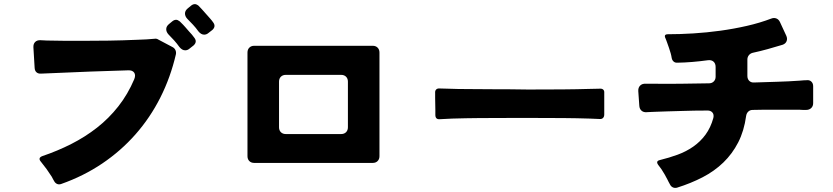

<svg xmlns="http://www.w3.org/2000/svg" viewBox="-20 -880 4040 931"><path d="M942 -728Q930 -745 916 -760Q902 -775 888 -789Q877 -801 877 -814.5Q877 -828 890 -839L907 -853Q916 -860 925 -860Q933 -860 943 -852Q947 -848 950.5 -844Q954 -840 959 -835L999 -790Q1003 -785 1007 -780.5Q1011 -776 1014 -771Q1028 -752 1010 -735L992 -721Q982 -712 970 -712Q955 -712 942 -728ZM850 -652Q838 -669 824.5 -684Q811 -699 797 -713Q786 -725 786 -738.5Q786 -752 799 -763L816 -777Q825 -784 834 -784Q842 -784 852 -776L868 -760Q870 -757 873 -754.5Q876 -752 878 -749L898 -726Q911 -713 923 -696Q937 -677 919 -660L900 -645Q890 -636 878 -636Q863 -636 850 -652ZM243 -1Q240 -6 237 -11.5Q234 -17 231 -23Q219 -42 206 -60Q193 -78 179 -95Q162 -114 185 -123Q259 -148 326 -182Q393 -216 450.5 -261Q508 -306 554 -364.5Q600 -423 631 -496Q639 -516 630.5 -528Q622 -540 601 -539Q587 -538 571.5 -538Q556 -538 540 -537L419 -533L179 -523Q166 -522 157.5 -529Q149 -536 148 -550L142 -650Q141 -667 150.5 -676.5Q160 -686 177 -685Q191 -684 207 -683.5Q223 -683 240 -683Q271 -682 304 -682Q337 -682 372 -682Q440 -682 507 -683Q574 -684 642 -687Q668 -688 690 -689Q712 -690 729 -692Q739 -694 748 -688L816 -652Q826 -647 830.5 -637.5Q835 -628 833 -617Q807 -505 757.5 -407Q708 -309 637 -228.5Q566 -148 475.5 -87Q385 -26 277 12Q266 16 257 12Q248 8 243 -1Z M1180 -123V-625Q1180 -640 1189 -649Q1198 -658 1213 -658H1787Q1802 -658 1811 -649Q1820 -640 1820 -625V-123Q1820 -108 1811 -99Q1802 -90 1787 -90H1213Q1198 -90 1189 -99Q1180 -108 1180 -123ZM1366 -230H1634Q1649 -230 1658 -239Q1667 -248 1667 -263V-484Q1667 -499 1658 -508Q1649 -517 1634 -517H1366Q1351 -517 1342 -508Q1333 -499 1333 -484V-263Q1333 -248 1342 -239Q1351 -230 1366 -230Z M2091 -323V-347L2090 -405V-429Q2089 -440 2095 -446Q2101 -452 2112 -451L2150 -450Q2173 -449 2202 -448.5Q2231 -448 2265 -448L2413 -447H2453L2532 -446H2572Q2640 -446 2707.5 -446.5Q2775 -447 2843 -449Q2857 -449 2868 -449.5Q2879 -450 2888 -450Q2899 -451 2905 -445.5Q2911 -440 2910 -429V-325Q2910 -314 2904 -308Q2898 -302 2887 -303L2839 -305Q2776 -307 2713 -307.5Q2650 -308 2587 -308H2438Q2372 -308 2305.5 -307.5Q2239 -307 2173 -305Q2139 -304 2113 -302Q2091 -300 2091 -323Z M3228 13Q3225 8 3222 2Q3219 -4 3216 -10Q3204 -34 3187 -60Q3183 -65 3179.5 -70Q3176 -75 3172 -80Q3158 -99 3180 -104Q3225 -115 3266 -130Q3307 -145 3341.5 -169Q3376 -193 3401 -227Q3426 -261 3439 -308Q3443 -325 3434 -335Q3425 -345 3408 -344Q3376 -344 3346.5 -343.5Q3317 -343 3288 -342Q3250 -341 3218 -340Q3186 -339 3159 -338Q3146 -337 3135 -337Q3124 -337 3115 -336Q3100 -335 3090.5 -343.5Q3081 -352 3080 -367L3075 -438Q3074 -455 3084 -465Q3094 -475 3111 -474H3149Q3205 -473 3284 -474L3418 -476Q3432 -476 3441 -485Q3450 -494 3450 -508V-555Q3450 -572 3440 -581Q3430 -590 3413 -588Q3333 -577 3265 -576Q3254 -575 3246.5 -581.5Q3239 -588 3237 -599Q3236 -604 3235 -610Q3234 -616 3232 -622Q3228 -635 3224 -647.5Q3220 -660 3215 -673Q3213 -679 3211 -684Q3209 -689 3207 -694Q3197 -714 3219 -714Q3277 -714 3342 -718Q3407 -722 3472.5 -731Q3538 -740 3601.5 -754.5Q3665 -769 3720 -790Q3733 -795 3744.5 -790.5Q3756 -786 3762 -773L3793 -706Q3799 -692 3794 -680Q3789 -668 3775 -663Q3739 -652 3703 -642Q3667 -632 3630 -624Q3618 -621 3611 -612Q3604 -603 3604 -591V-512Q3604 -497 3613 -488Q3622 -479 3637 -480Q3693 -482 3748 -483.5Q3803 -485 3859 -489Q3868 -490 3876 -490.5Q3884 -491 3891 -491Q3905 -493 3914 -484.5Q3923 -476 3923 -462V-380Q3923 -365 3913.5 -356Q3904 -347 3889 -347Q3881 -347 3873 -347Q3865 -347 3855 -348H3742Q3715 -348 3687 -348Q3659 -348 3630 -347Q3617 -347 3608.5 -339Q3600 -331 3598 -318Q3588 -245 3559.5 -189.5Q3531 -134 3487.5 -92Q3444 -50 3387 -20.5Q3330 9 3263 30Q3252 33 3242.5 28.5Q3233 24 3228 13Z"/></svg>

Font: Higure Gothic Black
Style: Regular
Weight: 900
Designer: Yoshimichi Ohira
Foundry: Positype
Version: Version 1.000